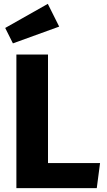

<svg xmlns="http://www.w3.org/2000/svg" viewBox="-20 -976 553 996"><path d="M229 -130H499L482 0H65V-693H229ZM287 -838 47 -751 7 -831 228 -956Z"/></svg>

Font: FiraGOUPP
Style: Bold
Weight: 700
Designer: bBox Type
Foundry: bBox Type GmbH
Version: Version 1.001